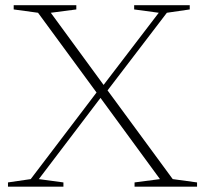

<svg xmlns="http://www.w3.org/2000/svg" viewBox="-20 -702 769 722"><path d="M364.5 -342.5 126 -28.5 218.5 -16V0H10V-16L95.5 -28.5L349 -362L361 -371.5L577 -654L484.5 -666.5V-682.5H693.5V-666.5L607.5 -654L376 -351ZM581.5 -28.5 354.5 -338.5 349 -346 123 -654 31.5 -666.5V-682.5H267V-666.5L171 -654L373 -378L379 -369.5L629.5 -28.5L721 -16V0H486V-16Z"/></svg>

Font: Newsreader ExtraLight
Style: Regular
Weight: 250
Designer: Hugues Gentile
Foundry: Production Type
Version: Version 1.003